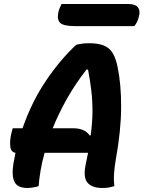

<svg xmlns="http://www.w3.org/2000/svg" viewBox="-20 -925 714 955"><path d="M172 1Q159 5 144 7.5Q129 10 117 10Q67 10 52 -20.5Q37 -51 47 -113Q52 -139 57 -165Q34 -168 31 -197.5Q28 -227 37 -264L43 -287H92Q138 -419 209 -524Q280 -629 359 -702Q389 -710 422 -710Q471 -710 499 -697.5Q527 -685 542 -658.5Q557 -632 565 -591Q583 -506 582.5 -390.5Q582 -275 556 -132Q550 -98 547.5 -64.5Q545 -31 549 1Q535 5 522 7.5Q509 10 489 10Q438 10 415.5 -16Q393 -42 406 -106Q413 -137 418 -165H202Q189 -120 182 -78Q175 -36 172 1ZM344 -287Q374 -287 394.5 -277.5Q415 -268 426 -251L431 -252Q440 -318 440 -372.5Q440 -427 434 -476.5Q428 -526 418 -578L411 -580Q354 -507 312.5 -433Q271 -359 242 -287ZM286 -905H620Q653 -905 666 -888.5Q679 -872 671 -843Q664 -814 648 -795H356Q297 -795 280 -810.5Q263 -826 270 -863Q273 -877 277.5 -886.5Q282 -896 286 -905Z"/></svg>

Font: Recursive Sn Csl St
Style: Bold Italic
Weight: 700
Italic angle: -15°
Version: Version 1.079;hotconv 1.0.112;makeotfexe 2.5.65598; ttfautoh